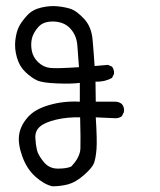

<svg xmlns="http://www.w3.org/2000/svg" viewBox="-20 -495 540 647"><path d="M156.2 132.8Q127.9 126 99.1 100.1Q70.3 74.2 55.2 32.2Q40 -9.8 44.4 -40.5Q48.8 -71.3 72.8 -99.1Q96.7 -127 146 -141.1Q195.3 -155.3 249 -152.3V-215.8Q221.7 -211.9 172.4 -213.9Q123 -215.8 105 -224.1Q86.9 -232.4 66.4 -251.5Q45.9 -270.5 37.1 -300.8Q28.3 -331.1 31.7 -359.9Q35.2 -388.7 44.4 -406.2Q53.7 -423.8 71.8 -443.4Q89.8 -462.9 119.6 -469.7Q149.4 -476.6 175.8 -473.6Q202.1 -470.7 220.2 -464.4Q238.3 -458 263.2 -431.6Q288.1 -405.3 292 -361.3Q295.9 -317.4 298.8 -272.5L343.8 -276.4L357.4 -270.5Q365.2 -260.7 364.3 -246.1L357.4 -232.4Q333 -218.8 301.8 -219.7L302.7 -152.3H368.2Q380.9 -152.3 390.6 -144.5Q400.4 -132.8 397.5 -117.2L390.6 -103.5Q380.9 -95.7 366.2 -96.7L302.7 -99.6Q307.6 -22.5 305.2 7.8Q302.7 38.1 296.9 54.2Q291 70.3 263.2 94.7Q235.4 119.1 210 126Q184.6 132.8 156.2 132.8ZM219.7 66.4Q250 35.2 251 4.9Q252 -25.4 250 -99.6Q206.1 -100.6 168.9 -91.8Q131.8 -83 114.7 -68.4Q97.7 -53.7 99.1 -29.8Q100.6 -5.9 104.5 10.7Q108.4 27.3 127 50.3Q145.5 73.2 174.8 73.2Q204.1 73.2 219.7 66.4ZM246.1 -268.6Q243.2 -307.6 240.7 -341.3Q238.3 -375 217.8 -397.9Q197.3 -420.9 162.1 -422.4Q127 -423.8 109.9 -404.8Q92.8 -385.7 87.9 -366.7Q83 -347.7 86.9 -325.2Q90.8 -302.7 108.4 -285.6Q126 -268.6 148.9 -266.1Q171.9 -263.7 246.1 -268.6Z"/></svg>

Font: JasonHandwriting4
Style: Regular
Weight: 400
Version: Version 1.01.21